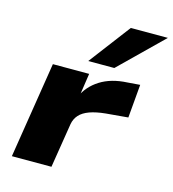

<svg xmlns="http://www.w3.org/2000/svg" viewBox="-114 -868 865 961"><g transform="rotate(15 318.5 -387.0)"><path d="M36 0 115 -498H303L284 -370H276Q302 -430 359 -466Q416 -502 499 -506L564 -511L549 -338L435 -328Q385 -323 352 -311Q319 -299 301 -279Q283 -259 278 -231L241 0ZM282 -559 445 -774H637L417 -559Z"/></g></svg>

Font: Nunito Sans 10pt Expanded Black
Style: Italic
Weight: 900
Width: 7
Italic angle: -9°
Designer: Vernon Adams
Foundry: Vernon Adams
Version: Version 3.101;gftools[0.9.27]